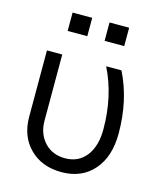

<svg xmlns="http://www.w3.org/2000/svg" viewBox="-107 -771 719 858"><g transform="rotate(15 253.0 -342.0)"><path d="M257.8 8.8Q167 8.8 111.1 -46.9Q55.2 -102.5 55.2 -193.8V-500H126V-193.8Q126 -133.8 161.9 -94.5Q197.8 -55.2 257.8 -55.2Q318.8 -55.2 354.5 -100.6Q390.1 -146 390.1 -224.1Q390.1 -377.9 329.1 -500H399.9Q460.9 -377.9 460.9 -224.1Q460.9 -116.7 406.2 -54Q351.6 8.8 257.8 8.8ZM212.9 -607.9H122.1V-692.9H212.9ZM383.8 -607.9H293V-692.9H383.8Z"/></g></svg>

Font: LT Superior
Style: Regular
Weight: 400
Designer: Daniel Lyons
Foundry: LyonsType
Version: Version 1.000